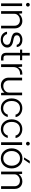

<svg xmlns="http://www.w3.org/2000/svg" viewBox="2092 -2882 800 5023"><g transform="rotate(90 2491.5 -371.0)"><path d="M55.2 -702.1Q55.2 -722.2 69.6 -736.6Q84 -751 104 -751Q124 -751 138.4 -736.6Q152.8 -722.2 152.8 -702.1Q152.8 -681.2 138.4 -666.5Q124 -651.9 104 -651.9Q84 -651.9 69.6 -666.5Q55.2 -681.2 55.2 -702.1ZM68.8 -549.8H139.2V0H68.8Z M527.3 -556.2Q615.2 -556.2 669.4 -501Q723.6 -445.8 723.6 -355V0H653.3V-349.1Q653.3 -414.1 614.5 -453.1Q575.7 -492.2 510.7 -492.2Q442.9 -492.2 392.1 -450.7Q341.3 -409.2 341.3 -346.2V0H271.5V-549.8H330.6L339.4 -462.9Q367.2 -504.9 418.7 -530.5Q470.2 -556.2 527.3 -556.2Z M1020 8.8Q920.9 8.8 867.9 -42.7Q814.9 -94.2 811 -155.8H874Q879.9 -115.7 922.1 -81.3Q964.4 -46.9 1020.3 -46.9Q1076.2 -46.9 1114.3 -77.4Q1152.3 -107.9 1152.3 -154.8Q1152.3 -202.6 1114.3 -226.3Q1076.2 -250 1004.4 -262.2Q926.3 -275.4 878.7 -306.6Q831.1 -337.9 831.1 -404.8Q831.1 -474.6 886.7 -515.9Q942.4 -557.1 1017.1 -557.1Q1105 -557.1 1154.5 -519Q1204.1 -481 1212.4 -408.2H1152.3Q1143.6 -456.1 1105 -477.1Q1066.4 -498 1029.3 -499Q978.5 -501 940.9 -479Q903.3 -457 903.3 -414.1Q903.3 -369.1 938.7 -349.1Q974.1 -329.1 1040 -318.8Q1224.1 -290 1224.1 -160.2Q1224.1 -89.4 1165.5 -40.3Q1106.9 8.8 1020 8.8Z M1505.9 1Q1361.8 1 1361.8 -136.2L1362.8 -496.1H1278.8V-551.8H1362.8V-750H1432.6V-551.8H1555.7V-495.1L1429.7 -496.1V-146Q1429.7 -126 1431.6 -114Q1433.6 -102.1 1440.2 -88.6Q1446.8 -75.2 1463.4 -68.6Q1480 -62 1505.9 -62H1564V1Z M1932.6 -555.2 1931.6 -495.1Q1848.6 -502.9 1791.7 -455.1Q1734.9 -407.2 1734.9 -317.9V0H1662.6V-549.8H1724.6L1734.9 -440.9Q1746.1 -465.8 1757.8 -483.4Q1769.5 -501 1791.5 -520.5Q1813.5 -540 1849.6 -548.6Q1885.7 -557.1 1932.6 -555.2Z M2473.6 -549.8V0H2411.6L2403.3 -87.9Q2374.5 -45.9 2322.5 -20Q2270.5 5.9 2215.3 5.9Q2125.5 5.9 2068.6 -51.5Q2011.7 -108.9 2011.7 -198.2V-549.8H2083.5V-206.1Q2083.5 -140.1 2124 -99.1Q2164.6 -58.1 2230.5 -58.1Q2299.3 -58.1 2350.8 -100.1Q2402.3 -142.1 2402.3 -206.1V-549.8Z M2809.6 5.9Q2696.8 5.9 2626 -74.5Q2555.2 -154.8 2555.2 -276.9Q2555.2 -397.9 2625.7 -476.6Q2696.3 -555.2 2809.6 -555.2Q2902.3 -555.2 2968.3 -505.1Q3034.2 -455.1 3044.4 -377.9H2978.5Q2969.7 -428.7 2923.1 -461.9Q2876.5 -495.1 2813.5 -495.1Q2726.6 -495.1 2674.6 -436.5Q2622.6 -377.9 2622.6 -276.9Q2622.6 -175.8 2675.5 -115.5Q2728.5 -55.2 2815.4 -55.2Q2875.5 -55.2 2918.9 -88.6Q2962.4 -122.1 2978.5 -174.8H3041.5Q3024.4 -96.7 2961.9 -45.4Q2899.4 5.9 2809.6 5.9Z M3356.9 5.9Q3244.1 5.9 3173.3 -74.5Q3102.5 -154.8 3102.5 -276.9Q3102.5 -397.9 3173.1 -476.6Q3243.7 -555.2 3356.9 -555.2Q3449.7 -555.2 3515.6 -505.1Q3581.5 -455.1 3591.8 -377.9H3525.9Q3517.1 -428.7 3470.5 -461.9Q3423.8 -495.1 3360.8 -495.1Q3273.9 -495.1 3221.9 -436.5Q3169.9 -377.9 3169.9 -276.9Q3169.9 -175.8 3222.9 -115.5Q3275.9 -55.2 3362.8 -55.2Q3422.9 -55.2 3466.3 -88.6Q3509.8 -122.1 3525.9 -174.8H3588.9Q3571.8 -96.7 3509.3 -45.4Q3446.8 5.9 3356.9 5.9Z M3689.5 -702.1Q3689.5 -722.2 3703.9 -736.6Q3718.3 -751 3738.3 -751Q3758.3 -751 3772.7 -736.6Q3787.1 -722.2 3787.1 -702.1Q3787.1 -681.2 3772.7 -666.5Q3758.3 -651.9 3738.3 -651.9Q3718.3 -651.9 3703.9 -666.5Q3689.5 -681.2 3689.5 -702.1ZM3703.1 -549.8H3773.4V0H3703.1Z M4190.9 -750H4259.8L4154.8 -600.1H4098.6ZM4124 6.8Q4008.8 6.8 3935.3 -74.5Q3861.8 -155.8 3861.8 -275.9Q3861.8 -396 3935.3 -477.5Q4008.8 -559.1 4124 -559.1Q4240.2 -559.1 4313.5 -477.5Q4386.7 -396 4386.7 -275.9Q4386.7 -155.8 4313.5 -74.5Q4240.2 6.8 4124 6.8ZM4315.9 -275.9Q4315.9 -370.1 4263.4 -432.6Q4210.9 -495.1 4124 -495.1Q4038.1 -495.1 3984.9 -432.6Q3931.6 -370.1 3931.6 -275.9Q3931.6 -183.1 3984.6 -120.1Q4037.6 -57.1 4123.8 -57.1Q4210 -57.1 4262.9 -120.1Q4315.9 -183.1 4315.9 -275.9Z M4726.6 -556.2Q4814.5 -556.2 4868.7 -501Q4922.9 -445.8 4922.9 -355V0H4852.5V-349.1Q4852.5 -414.1 4813.7 -453.1Q4774.9 -492.2 4710 -492.2Q4642.1 -492.2 4591.3 -450.7Q4540.5 -409.2 4540.5 -346.2V0H4470.7V-549.8H4529.8L4538.6 -462.9Q4566.4 -504.9 4617.9 -530.5Q4669.4 -556.2 4726.6 -556.2Z"/></g></svg>

Font: Oakes Grotesk
Style: Light
Weight: 300
Designer: Samuel Oakes
Foundry: Samuel Oakes
Version: Version 1.0 | wf-rip DC20170320